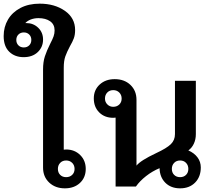

<svg xmlns="http://www.w3.org/2000/svg" viewBox="-85 -1018 1161 1048"><path d="M383 -96Q383 -49 351.5 -19.5Q320 10 269 10Q217 10 183.5 -21.5Q150 -53 150 -103V-639Q150 -680 160 -710.5Q170 -741 189 -779Q202 -804 207.5 -819.5Q213 -835 213 -852Q213 -885 188.5 -902Q164 -919 125 -919Q103 -919 84 -912Q65 -905 53 -892H59Q97 -892 123.5 -866.5Q150 -841 150 -802Q150 -761 121 -733.5Q92 -706 44 -706Q-4 -706 -34.5 -735.5Q-65 -765 -65 -821Q-65 -871 -41.5 -911Q-18 -951 26.5 -974.5Q71 -998 132 -998Q213 -998 269 -959Q325 -920 325 -854Q325 -828 318 -809Q311 -790 297 -766Q280 -734 271.5 -710Q263 -686 263 -648V-201Q267 -202 276 -202Q322 -202 352.5 -172Q383 -142 383 -96ZM45 -841Q27 -841 15.5 -829.5Q4 -818 4 -800Q4 -782 15.5 -770.5Q27 -759 45 -759Q63 -759 74.5 -770.5Q86 -782 86 -800Q86 -818 74.5 -829.5Q63 -841 45 -841ZM322 -96Q322 -116 309 -129Q296 -142 276 -142Q256 -142 243.5 -129Q231 -116 231 -96Q231 -76 243.5 -63.5Q256 -51 276 -51Q296 -51 309 -63.5Q322 -76 322 -96Z M1011 -104Q1011 -53 980 -21.5Q949 10 898 10Q848 10 817.5 -20.5Q787 -51 786 -100Q747 -84 712.5 -57Q678 -30 657 0H546V-376Q542 -375 533 -375Q486 -375 456.5 -404.5Q427 -434 427 -481Q427 -527 459 -556.5Q491 -586 541 -586Q594 -586 627 -554.5Q660 -523 660 -473V-114Q682 -142 767 -182Q825 -209 847.5 -231Q870 -253 870 -286V-577H984V-286Q984 -257 973 -233.5Q962 -210 943 -197Q975 -183 993 -159Q1011 -135 1011 -104ZM579 -480Q579 -500 566 -513Q553 -526 533 -526Q513 -526 500.5 -513Q488 -500 488 -480Q488 -461 501 -448Q514 -435 533 -435Q553 -435 566 -447.5Q579 -460 579 -480ZM943 -96Q943 -116 930.5 -129Q918 -142 898 -142Q878 -142 865.5 -129Q853 -116 853 -96Q853 -76 865.5 -63.5Q878 -51 898 -51Q918 -51 930.5 -63.5Q943 -76 943 -96Z"/></svg>

Font: Sarabun SemiBold
Style: Regular
Weight: 600
Designer: Suppakit Chalermlarp | Katatrad Co.,Ltd.
Foundry: Cadson Demak Co.,Ltd.
Version: Version 1.000; ttfautohint (v1.6)